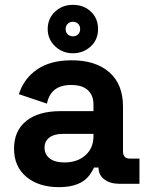

<svg xmlns="http://www.w3.org/2000/svg" viewBox="-20 -759 618 793"><path d="M224 14Q140 14 89 -28.5Q38 -71 38 -145Q38 -219 88.5 -259.5Q139 -300 230 -300H366V-328Q366 -365 343 -386.5Q320 -408 274 -408Q189 -408 174 -331L58 -370Q78 -434 133 -472Q188 -510 276 -510Q375 -510 431.5 -460.5Q488 -411 488 -319V-134Q488 -104 516 -104H556V0H472Q435 0 411 -18Q387 -36 387 -66V-67H368Q364 -56 350 -36Q313 14 224 14ZM246 -88Q299 -88 332.5 -117.5Q366 -147 366 -196V-206H239Q204 -206 184 -191Q164 -176 164 -149Q164 -121 185.5 -104.5Q207 -88 246 -88ZM177 -639Q177 -682 207 -710.5Q237 -739 281 -739Q326 -739 355.5 -711Q385 -683 385 -639Q385 -595 354.5 -567Q324 -539 281 -539Q238 -539 207.5 -568Q177 -597 177 -639ZM281 -609Q295 -609 303 -617.5Q311 -626 311 -639Q311 -652 303 -660.5Q295 -669 281 -669Q268 -669 259.5 -660.5Q251 -652 251 -639Q251 -626 259.5 -617.5Q268 -609 281 -609Z"/></svg>

Font: Rootstock Sans Headline
Style: Bold
Weight: 700
Designer: Florian Karsten
Foundry: Florian Karsten
Version: Version 2.000;FEAKit 1.0